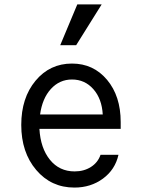

<svg xmlns="http://www.w3.org/2000/svg" viewBox="-20 -837 640 867"><path d="M161 -320H444Q440 -391 401.5 -434.5Q363 -478 305 -478Q249 -478 210 -435.5Q171 -393 161 -320ZM525 -286V-255H158Q163 -168 205.5 -115.5Q248 -63 317 -63Q359 -63 390.5 -83Q422 -103 434 -138H515Q500 -71 445 -30.5Q390 10 316 10Q211 10 143.5 -69.5Q76 -149 76 -273Q76 -395 140.5 -472.5Q205 -550 305 -550Q402 -550 463.5 -476.5Q525 -403 525 -286ZM329 -817H439L324 -633H252Z"/></svg>

Font: CommitMono
Style: 450Regular
Weight: 450
Designer: Eigil Nikolajsen
Foundry: Eigil Nikolajsen
Version: Version 1.002